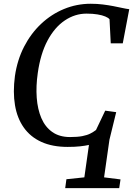

<svg xmlns="http://www.w3.org/2000/svg" viewBox="-20 -771 708 1022"><path d="M327 230.5 333.5 183 429 173 453.5 0.5Q433 5 405.5 8Q378 11 340 11Q259 11 200.5 -15.5Q142 -42 106.8 -91.8Q71.5 -141.5 59.8 -211Q48 -280.5 59.5 -366.5Q72 -452 108.2 -522.5Q144.5 -593 199 -644.2Q253.5 -695.5 321 -723.2Q388.5 -751 463 -751Q497.5 -751 527.2 -747.2Q557 -743.5 582.8 -738.5Q608.5 -733.5 630 -728.8Q651.5 -724 668 -722L633.5 -540.5H569.5L563 -668.5Q556.5 -676.5 540.5 -683.2Q524.5 -690 499.5 -694.2Q474.5 -698.5 440.5 -698.5Q379 -698.5 325 -662.2Q271 -626 233.2 -555.5Q195.5 -485 181 -382Q171 -312.5 175.5 -251Q180 -189.5 200.2 -142.2Q220.5 -95 258.5 -68.2Q296.5 -41.5 353 -41.5Q392.5 -41.5 418.2 -46.5Q444 -51.5 461 -60.2Q478 -69 491 -79L540 -182L598.5 -174L562.5 -27L534 173L621.5 184L614.5 230.5Z"/></svg>

Font: Merriweather 28pt
Style: Italic
Weight: 400
Italic angle: -7.8°
Version: Version 2.101